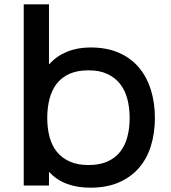

<svg xmlns="http://www.w3.org/2000/svg" viewBox="-20 -860 793 890"><path d="M698 -313Q698 -243 679.5 -183.5Q661 -124 623.5 -81Q586 -38 530 -14Q474 10 399 10Q275 10 209 -62H207V0H90V-840H207V-563H209Q242 -600 290.5 -620Q339 -640 399 -640Q475 -640 531 -615.5Q587 -591 624 -547Q661 -503 679.5 -443Q698 -383 698 -313ZM581 -313Q581 -360 570.5 -400.5Q560 -441 537 -470.5Q514 -500 478 -517Q442 -534 390 -534Q338 -534 301.5 -517.5Q265 -501 242.5 -471.5Q220 -442 209.5 -401.5Q199 -361 199 -313Q199 -266 209.5 -226Q220 -186 243 -157Q266 -128 302.5 -111.5Q339 -95 390 -95Q442 -95 478.5 -111.5Q515 -128 537.5 -157Q560 -186 570.5 -226Q581 -266 581 -313Z"/></svg>

Font: TypoPRO Sinkin Sans
Style: 500 Medium
Weight: 500
Designer: Keith Bates
Foundry: K-Type
Version: Sinkin Sans (version 1.0)  by Keith Bates   •   © 2014   www